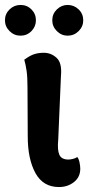

<svg xmlns="http://www.w3.org/2000/svg" viewBox="-48 -740 369 775"><path d="M190 15Q126 15 95 -41.5Q64 -98 64 -189L63 -385Q63 -428 59.5 -453Q56 -478 50 -499Q73 -516 90.5 -521.5Q108 -527 129 -527Q158 -527 180.5 -506.5Q203 -486 198 -433L187 -175Q183 -135 191.5 -115.5Q200 -96 228 -96Q236 -96 246 -98.5Q256 -101 264 -106Q270 -99 273 -84.5Q276 -70 276 -59Q276 -25 250.5 -5Q225 15 190 15ZM35 -596Q9 -596 -9.5 -614.5Q-28 -633 -28 -658Q-28 -684 -9.5 -702Q9 -720 35 -720Q61 -720 79 -702Q97 -684 97 -658Q97 -633 79 -614.5Q61 -596 35 -596ZM225 -596Q200 -596 181.5 -614.5Q163 -633 163 -658Q163 -684 181.5 -702Q200 -720 225 -720Q251 -720 269.5 -702Q288 -684 288 -658Q288 -633 269.5 -614.5Q251 -596 225 -596Z"/></svg>

Font: Arima Thin
Style: Bold
Weight: 700
Version: Version 1.100